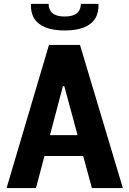

<svg xmlns="http://www.w3.org/2000/svg" viewBox="-20 -959 660 979"><path d="M448.5 0 307.9 -519.5H300.8L163.4 0H13.5L229.7 -730H387.8L606.5 0ZM139.7 -269.8H491.2V-163.5H139.7ZM310 -874.8Q352.1 -874.8 372.2 -891.8Q392.2 -908.9 392.2 -939.4H482.2Q484.3 -895.6 465.7 -865.2Q447 -834.9 407.9 -819.2Q368.8 -803.6 310 -803.6Q251.2 -803.6 212.1 -819.2Q173 -834.9 154.3 -865.2Q135.7 -895.6 137.8 -939.4H227.8Q227.8 -908.9 247.8 -891.8Q267.9 -874.8 310 -874.8Z"/></svg>

Font: Monaspace Neon Var
Style: Regular
Weight: 400
Designer: Riley Cran and the Lettermatic Team
Version: Version 1.000 (Monaspace Neon Var)